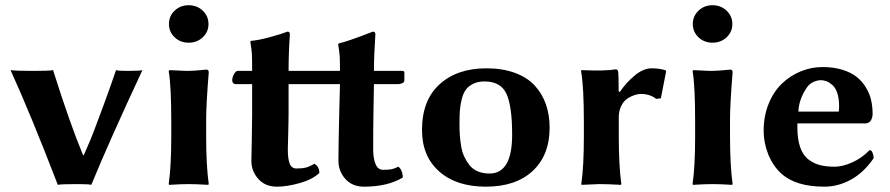

<svg xmlns="http://www.w3.org/2000/svg" viewBox="-20 -698 3375 728"><path d="M199.2 2.9C205.7 1 230.6 0 273.9 0C302.9 0 320.3 1 326.2 2.9C370.8 -105.8 435.4 -250.8 520 -432.1C514.2 -430.2 495.1 -429.2 462.9 -429.2C440.1 -429.2 425.8 -430.2 419.9 -432.1C418.3 -427.2 411.1 -406.6 398.4 -370.1L372.1 -297.4L349.6 -237.3C339.5 -209.6 330.4 -186 322.3 -166.5L297.9 -109.9H294.9C262.4 -187.7 224.4 -295.1 181.2 -432.1C172.4 -430.2 147.6 -429.2 106.9 -429.2C59.7 -429.2 30.8 -430.2 20 -432.1C71.1 -319.8 130.9 -174.8 199.2 2.9Z M620.6 -606.9C620.6 -587.1 627.8 -570.3 642.1 -556.6C656.4 -543 674.2 -536.1 695.3 -536.1C716.5 -536.1 734.3 -543 748.8 -556.6C763.3 -570.3 770.5 -587.1 770.5 -606.9C770.5 -626.8 763.3 -643.6 748.8 -657.5C734.3 -671.3 716.5 -678.2 695.3 -678.2C674.5 -678.2 656.8 -671.4 642.3 -657.7C627.8 -644 620.6 -627.1 620.6 -606.9ZM629.4 -234.9V-180.2C629.4 -105.3 626.1 -45.2 619.6 0L621.6 2.9C651.5 1 676.1 0 695.3 0C715.2 0 739.9 1 769.5 2.9L771.5 0C765 -47.5 761.7 -107.6 761.7 -180.2V-246.1C761.7 -283.2 765 -342.4 771.5 -423.8C771.5 -430.7 768.6 -434.1 762.7 -434.1C731.1 -430.8 708 -429.2 693.4 -429.2C683.3 -429.2 669.8 -429.7 653.1 -430.7C636.3 -431.6 626.1 -432.1 622.6 -432.1L619.6 -428.2C626.1 -392.4 629.4 -328 629.4 -234.9Z M873 -378.9H936V-261.2C936 -238.8 935.5 -206.1 934.6 -163.3C933.6 -120.5 933.1 -95.4 933.1 -87.9C933.1 -62.2 941.8 -39.5 959.2 -19.8C976.6 -0.1 1000.3 9.8 1030.3 9.8C1055.3 9.8 1083.9 5.3 1116 -3.7C1148 -12.6 1173 -25.4 1190.9 -42C1190.9 -57.9 1184.7 -69.7 1172.4 -77.1C1159.7 -69.7 1148.7 -64.8 1139.4 -62.5C1130.1 -60.2 1118.3 -59.1 1104 -59.1C1091.6 -59.1 1083.1 -65.3 1078.4 -77.6C1073.6 -90 1071.3 -107.7 1071.3 -130.9C1071.3 -138.3 1071.8 -158.1 1072.8 -190.2C1073.7 -222.2 1074.2 -249.5 1074.2 -272V-378.9H1203.1H1225.1H1269L1266.1 -261.2C1264.2 -181.2 1263.2 -123.4 1263.2 -87.9C1263.2 -62.2 1271.9 -39.5 1289.3 -19.8C1306.7 -0.1 1330.4 9.8 1360.4 9.8C1419.9 9.8 1468.9 -1.8 1507.3 -24.9C1507.3 -33.4 1505.8 -41.5 1502.7 -49.3C1499.6 -57.1 1495.4 -62.7 1490.2 -65.9C1479.8 -60.7 1471.1 -57.5 1464.1 -56.2C1457.1 -54.9 1446.5 -54.2 1432.1 -54.2C1419.4 -54.2 1410.1 -61.4 1404.1 -75.7C1398 -90 1395 -108.4 1395 -130.9C1395 -184.9 1395.3 -231.9 1396 -272L1397.9 -378.9H1489.3C1494.8 -378.9 1500.2 -380.1 1505.4 -382.6C1510.6 -385 1513.2 -388.2 1513.2 -392.1V-422.9C1513.2 -427.1 1510.4 -429.2 1504.9 -429.2H1397.9C1397.9 -468.3 1399.7 -514.5 1403.3 -567.9C1403.3 -574.7 1400.2 -578.1 1394 -578.1C1330.6 -553.4 1287.3 -538.4 1264.2 -533.2L1262.2 -529.8C1265.5 -509 1267.4 -494.2 1268.1 -485.6C1268.7 -477 1269 -458.2 1269 -429.2H1241.2H1210.9H1074.2C1074.2 -473.1 1075.8 -519.4 1079.1 -567.9C1079.1 -574.7 1076.2 -578.1 1070.3 -578.1C1054.7 -571.9 1032.1 -564.9 1002.4 -556.9C972.8 -548.9 949.1 -544.3 931.2 -543L929.2 -540C932.5 -519.9 934.4 -504.1 935.1 -492.7C935.7 -481.3 936 -460.1 936 -429.2H881.3C876.5 -429.2 871.7 -425 867.2 -416.7C862.6 -408.4 860.4 -400.6 860.4 -393.1C860.4 -389.5 861.6 -386.2 864 -383.3C866.5 -380.4 869.5 -378.9 873 -378.9Z M1580.1 -205.1C1580.1 -138.7 1601.8 -86.3 1645.3 -47.9C1688.7 -9.4 1747.7 9.8 1822.3 9.8C1898.1 9.8 1957.4 -10.2 2000 -50C2042.6 -89.9 2064 -144.5 2064 -213.9C2064 -246.1 2059.3 -275.6 2050 -302.2C2040.8 -328.9 2026.7 -352.6 2007.8 -373.3C1988.9 -394 1963.9 -410.1 1932.6 -421.6C1901.4 -433.2 1865.2 -439 1824.2 -439C1750.3 -439 1691.2 -418.8 1646.7 -378.4C1602.3 -338.1 1580.1 -280.3 1580.1 -205.1ZM1816.9 -389.2C1857.9 -389.2 1885.7 -373.7 1900.1 -342.8C1914.6 -311.8 1921.9 -259.9 1921.9 -187C1921.9 -89 1893.2 -40 1835.9 -40C1819.3 -40 1804.5 -42.8 1791.5 -48.3C1778.5 -53.9 1768 -61.8 1760 -72C1752 -82.3 1745.4 -93.2 1740 -104.7C1734.6 -116.3 1730.7 -129.8 1728.3 -145.3C1725.8 -160.7 1724.2 -174.6 1723.4 -187C1722.6 -199.4 1722.2 -213.1 1722.2 -228C1722.2 -247.9 1722.7 -264.7 1723.6 -278.6C1724.6 -292.4 1727 -306.8 1730.7 -321.8C1734.5 -336.8 1739.7 -348.8 1746.3 -357.9C1753 -367 1762.3 -374.5 1774.2 -380.4C1786.1 -386.2 1800.3 -389.2 1816.9 -389.2Z M2330.1 -349.1 2325.7 -352.1C2325.7 -395 2325.2 -419.3 2324.2 -424.8C2323.2 -431.6 2320.1 -435.1 2314.9 -435.1C2288.6 -430.5 2245.3 -429.5 2185.1 -432.1L2183.1 -429.2C2190.3 -390.1 2193.8 -325.4 2193.8 -234.9V-180.2C2193.8 -105.3 2190.6 -45.2 2184.1 0L2185.1 2.9L2252 0C2274.7 0 2302.1 1 2334 2.9L2335.9 0C2329.4 -47.5 2326.2 -107.6 2326.2 -180.2V-252.9C2326.2 -267.6 2328.6 -280.5 2333.5 -291.7C2338.4 -303 2344.2 -311.7 2351.1 -317.9C2357.9 -324.1 2365.6 -329 2374 -332.8C2382.5 -336.5 2389.6 -338.9 2395.5 -340.1C2401.4 -341.2 2406.2 -341.8 2410.2 -341.8C2432.9 -341.8 2452.1 -335.6 2467.8 -323.2L2485.8 -325.2L2505.9 -428.2L2502 -432.1C2486 -436.7 2469.1 -439 2451.2 -439C2430 -439 2408.4 -429.9 2386.5 -411.6C2364.5 -393.4 2345.7 -372.6 2330.1 -349.1Z M2606.9 -606.9C2606.9 -587.1 2614.1 -570.3 2628.4 -556.6C2642.7 -543 2660.5 -536.1 2681.6 -536.1C2702.8 -536.1 2720.6 -543 2735.1 -556.6C2749.6 -570.3 2756.8 -587.1 2756.8 -606.9C2756.8 -626.8 2749.6 -643.6 2735.1 -657.5C2720.6 -671.3 2702.8 -678.2 2681.6 -678.2C2660.8 -678.2 2643.1 -671.4 2628.7 -657.7C2614.2 -644 2606.9 -627.1 2606.9 -606.9ZM2615.7 -234.9V-180.2C2615.7 -105.3 2612.5 -45.2 2606 0L2607.9 2.9C2637.9 1 2662.4 0 2681.6 0C2701.5 0 2726.2 1 2755.9 2.9L2757.8 0C2751.3 -47.5 2748 -107.6 2748 -180.2V-246.1C2748 -283.2 2751.3 -342.4 2757.8 -423.8C2757.8 -430.7 2754.9 -434.1 2749 -434.1C2717.4 -430.8 2694.3 -429.2 2679.7 -429.2C2669.6 -429.2 2656.2 -429.7 2639.4 -430.7C2622.6 -431.6 2612.5 -432.1 2608.9 -432.1L2606 -428.2C2612.5 -392.4 2615.7 -328 2615.7 -234.9Z M3007.3 -274.9C3008.3 -305.2 3018.7 -335.3 3038.6 -365.2C3045.7 -375.7 3054.4 -383.1 3064.7 -387.5C3075 -391.8 3084.1 -394 3092.3 -394C3099.8 -394 3107.2 -392.6 3114.5 -389.6C3121.8 -386.7 3129.2 -381.9 3136.7 -375.2C3144.2 -368.6 3150.2 -358.4 3154.8 -344.7C3159.3 -331.1 3161.6 -314.8 3161.6 -295.9C3161.6 -283.2 3161 -276.2 3159.7 -274.9ZM3277.3 -128.9C3257.8 -108.7 3235.8 -93.2 3211.4 -82.3C3187 -71.4 3164.7 -65.9 3144.5 -65.9C3123.4 -65.9 3104.9 -68 3089.1 -72C3073.3 -76.1 3058.7 -83.3 3045.2 -93.5C3031.7 -103.8 3021.3 -119 3014.2 -139.2C3007 -159.3 3003.4 -184.2 3003.4 -213.9V-230H3259.3C3270 -230 3277.6 -233.7 3282 -241.2C3286.4 -248.7 3288.6 -257 3288.6 -266.1C3288.6 -284 3286.8 -301.1 3283.2 -317.4C3279.6 -333.7 3273.2 -349.6 3263.9 -365.2C3254.6 -380.9 3243 -394.4 3229 -405.8C3215 -417.2 3196.9 -426.4 3174.6 -433.3C3152.3 -440.3 3127 -443.8 3098.6 -443.8C3070 -443.8 3042.3 -438.3 3015.6 -427.2C2988.9 -416.2 2965.2 -400.6 2944.3 -380.6C2923.5 -360.6 2906.8 -335.1 2894.3 -304.2C2881.8 -273.3 2875.5 -239.3 2875.5 -202.1C2875.5 -171.9 2881.3 -141.9 2893.1 -112.3C2905.1 -83 2921.5 -58.9 2942.4 -40C2978.8 -6.8 3033.2 9.8 3105.5 9.8C3141 9.8 3174.9 0.7 3207.3 -17.3C3239.7 -35.4 3268.1 -62.3 3292.5 -98.1C3292.5 -105.6 3291.1 -112.6 3288.3 -119.1C3285.6 -125.7 3281.9 -128.9 3277.3 -128.9Z"/></svg>

Font: Linux Biolinum G
Style: Bold
Weight: 700
Designer: Philipp H. Poll
Foundry: Philipp H. Poll
Version: Version 1.1.0